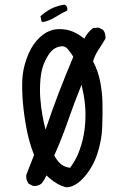

<svg xmlns="http://www.w3.org/2000/svg" viewBox="-20 -803 540 817"><path d="M263.7 -5.9Q222.7 -13.7 177.7 -56.6Q169.9 -39.1 158.2 -23.4Q142.6 -9.8 121.1 -11.7L101.6 -21.5Q89.8 -37.1 91.8 -58.6L125 -143.6Q103.5 -198.2 92.8 -255.9Q82 -313.5 77.6 -364.3Q73.2 -415 74.7 -460Q76.2 -504.9 92.8 -552.2Q109.4 -599.6 135.7 -629.9Q162.1 -660.2 192.4 -671.9Q222.7 -683.6 261.2 -676.8Q299.8 -669.9 338.9 -638.7Q352.5 -666 376 -683.6L399.4 -685.5L418.9 -675.8Q430.7 -660.2 428.7 -638.7Q415 -615.2 399.4 -591.8Q383.8 -568.4 376 -542Q397.5 -501 406.2 -456.1Q415 -411.1 416 -367.2Q417 -323.2 415 -264.6Q413.1 -206.1 394.5 -149.4Q376 -92.8 338.9 -50.3Q301.8 -7.8 263.7 -5.9ZM278.3 -88.9Q285.2 -97.7 299.3 -121.6Q313.5 -145.5 326.2 -187.5Q338.9 -229.5 342.3 -276.4Q345.7 -323.2 341.3 -362.3Q336.9 -401.4 327.1 -442.4Q295.9 -366.2 270 -291Q244.1 -215.8 210.9 -141.6Q219.7 -124 234.9 -108.4Q250 -92.8 278.3 -88.9ZM173.8 -251Q201.2 -333 230.5 -409.2Q259.8 -485.4 292 -561.5Q276.4 -585.9 265.1 -597.7Q253.9 -609.4 233.9 -605Q213.9 -600.6 199.7 -586.4Q185.5 -572.3 170.9 -541.5Q156.2 -510.7 152.3 -467.8Q148.4 -424.8 151.4 -385.7Q154.3 -346.7 160.2 -314.5Q166 -282.2 173.8 -251ZM162.1 -709 156.2 -712.9 152.3 -734.4 171.9 -750Q209 -777.3 255.9 -783.2Q270.5 -773.4 265.6 -757.8Q240.2 -746.1 215.8 -730.5Q191.4 -714.8 162.1 -709Z"/></svg>

Font: JasonHandwriting1
Style: Regular
Weight: 400
Version: Version 1.48.20